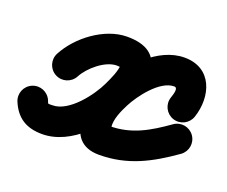

<svg xmlns="http://www.w3.org/2000/svg" viewBox="-115 -414 668 564"><g transform="rotate(20 218.5 -132.0)"><path d="M99.9 -150C116.3 -181.1 160.5 -219.2 197 -219.5C200.5 -219.5 214.8 -217.9 214.1 -218.4C211 -220.6 209 -223.4 207.7 -227.1C207.7 -227.2 207.7 -227.4 207.6 -227.5C206 -203.9 194.6 -180.2 184.7 -159C165.6 -118 111.5 -45 59.3 -45C43.1 -45 46.8 -43 41.9 -54.6C32.2 -77.4 5.8 -88.1 -17 -78.4C-39.9 -68.7 -50.6 -42.3 -40.9 -19.4C-22 25.4 10.2 45 59.3 45C150.2 45 231 -45.4 266.3 -121C304.7 -203.5 324.5 -310.4 196.4 -309.5C126.1 -309 52.4 -252.9 20.3 -192C8.7 -170 17.1 -142.8 39.1 -131.2C61.1 -119.6 88.3 -128 99.9 -150ZM463.7 -156.7C487.2 -226.8 463.6 -309.5 376.5 -309.5C293.4 -309.5 219.9 -228.1 185.4 -160.5C152.9 -96.7 121.7 45 237 45C325.7 45 392.5 9.5 462.9 -40.2C483.3 -54.6 488.1 -82.6 473.8 -102.9C459.4 -123.3 431.4 -128.1 411.1 -113.8C356.3 -75.1 306.2 -45 237 -45C237.1 -45 237.2 -45 237.3 -45C240 -44.5 242.3 -43 244.1 -40.9C245.6 -39.1 243.9 -42.4 243.8 -43.3C240.3 -67.6 254.9 -98.7 265.6 -119.5C283.1 -153.8 331.4 -219.5 376.5 -219.5C389.5 -219.5 383 -199.2 378.3 -185.3C370.4 -161.8 383.1 -136.2 406.7 -128.3C430.2 -120.4 455.8 -133.1 463.7 -156.7Z"/></g></svg>

Font: FRB American Cursive Guidelines Arrows Black
Style: Bold Italic
Weight: 900
Italic angle: -25°
Version: Version 2.0;Modular Font Editor K font №1